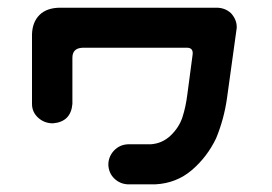

<svg xmlns="http://www.w3.org/2000/svg" viewBox="-20 -482 709 501"><path d="M137.7 -461.9H544.9Q567.4 -461.9 583 -447.3Q598.6 -429.7 597.7 -409.2L572.3 -225.6Q564.5 -170.9 543.9 -121.1Q520.5 -72.3 480.5 -38.1Q440.4 -3.9 385.7 -1H313.5Q293 -2 278.3 -16.1Q263.7 -30.3 262.7 -51.8Q262.7 -73.2 277.3 -88.9Q292 -104.5 313.5 -105.5H373Q403.3 -107.4 425.3 -128.4Q447.3 -149.4 456.1 -176.3Q464.8 -203.1 468.8 -235.4L482.4 -337.9Q485.4 -356.4 469.7 -357.4H195.3Q168.9 -356.4 168.9 -331.1V-210.9Q165 -164.1 118.2 -160.2Q95.7 -160.2 79.6 -174.8Q63.5 -189.5 63.5 -210.9V-392.6Q64.5 -424.8 83.5 -443.4Q102.5 -461.9 137.7 -461.9Z"/></svg>

Font: Nico Moji
Style: Regular
Weight: 400
Version: Version 1.02